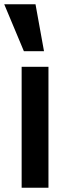

<svg xmlns="http://www.w3.org/2000/svg" viewBox="-28 -874 319 895"><path d="M72.9 -562.5V1H197.9V-562.5ZM137.5 -854.2 177.1 -635.4H83.3L-8.3 -854.2Z"/></svg>

Font: Vladivostok Bold
Style: Regular
Weight: 700
Width: 4
Designer: Michael Sharanda
Foundry: Michael Sharanda
Version: Version 1.005